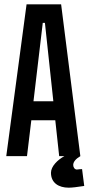

<svg xmlns="http://www.w3.org/2000/svg" viewBox="-20 -723 410 889"><path d="M103 -703 9 0H105L125 -166H236L254 0H278C247 17 216 47 216 77C216 124 252 146 298 146C314 146 338 143 370 138L360 60C357 60 340 61 336 62C326 62 319 52 319 41C319 27 330 13 352 0H349H352L263 -703ZM135 -254 178 -617H188L227 -254Z"/></svg>

Font: Modon Arabic
Style: Bold
Weight: 700
Designer: Ahmedzaza
Foundry: Ahmedzaza
Version: Version 2.010